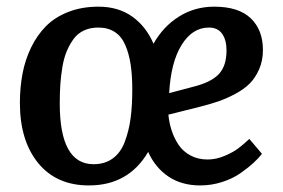

<svg xmlns="http://www.w3.org/2000/svg" viewBox="-20 -545 853 579"><path d="M626 -524.9Q699.7 -524.9 736.3 -489.7Q772.9 -454.6 772.9 -394Q772.9 -362.3 761.5 -336.2Q750 -310.1 732.9 -293Q715.8 -275.9 689.2 -261.7Q662.6 -247.6 638.4 -239.3Q614.3 -231 583 -223.1L487.8 -199.2Q490.2 -174.3 497.6 -151.6Q504.9 -128.9 518.3 -108.6Q531.7 -88.4 554.4 -76.2Q577.1 -64 606 -64Q631.8 -64 658 -75.2Q684.1 -86.4 698.7 -97.7Q713.4 -108.9 731.9 -126L770 -81.1Q759.3 -67.4 744.1 -53.5Q729 -39.6 705.3 -22.9Q681.6 -6.3 649.7 3.9Q617.7 14.2 584 14.2Q527.3 14.2 487.5 -12.9Q447.8 -40 426.8 -86.9Q367.7 14.2 248 14.2Q150.4 14.2 95.2 -53.2Q40 -120.6 40 -234.9Q40 -281.2 47.9 -322.8Q55.7 -364.3 73.7 -401.6Q91.8 -439 118.7 -466.1Q145.5 -493.2 186 -509Q226.6 -524.9 276.9 -524.9Q336.9 -524.9 378.9 -494.9Q420.9 -464.8 442.9 -413.1Q472.2 -465.3 519.8 -495.1Q567.4 -524.9 626 -524.9ZM262.2 -49.8Q296.4 -49.8 320.3 -67.4Q344.2 -85 356.4 -117.7Q368.7 -150.4 373.8 -188Q378.9 -225.6 378.9 -274.9Q378.9 -317.9 374 -350.3Q369.1 -382.8 357.9 -408.9Q346.7 -435.1 326.2 -448.5Q305.7 -461.9 275.9 -461.9Q252 -461.9 233.2 -453.1Q214.4 -444.3 202.1 -427.7Q189.9 -411.1 181.4 -390.9Q172.9 -370.6 168.2 -343.3Q163.6 -315.9 161.9 -290Q160.2 -264.2 160.2 -232.9Q160.2 -49.8 262.2 -49.8ZM663.1 -393.1Q663.1 -424.3 649.9 -443.1Q636.7 -461.9 609.9 -461.9Q560.1 -461.9 527.6 -409.4Q495.1 -356.9 490.2 -264.2L562 -283.2Q615.7 -296.4 639.4 -321Q663.1 -345.7 663.1 -393.1Z"/></svg>

Font: Literata Book SemiBold
Style: Italic
Weight: 600
Italic angle: -3°
Designer: Latin by Veronika Burian and Jose Scaglione. Greek by Irene Vlachou. Cyrillic by Vera Evstafieva
Foundry: TypeTogether
Version: Version 1.003;PS 001.003;hotconv 1.0.88;makeotf.lib2.5.64775